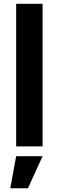

<svg xmlns="http://www.w3.org/2000/svg" viewBox="-20 -770 309 1010"><path d="M65 0V-750H204V0ZM34 220.5 65 51.5H204L127 220.5Z"/></svg>

Font: Urbanist ExtraBold
Style: Regular
Weight: 800
Designer: Corey Hu
Foundry: Corey Hu
Version: Version 1.330; ttfautohint (v1.8.4.7-5d5b)